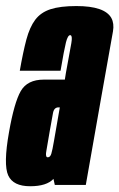

<svg xmlns="http://www.w3.org/2000/svg" viewBox="-42 -626 404 650"><path d="M143.5 0 139 -20.5Q116 4.5 60 4.5Q2.5 4.5 -14.2 -32.2Q-31 -69 -11.5 -178.5Q6 -278.5 28.2 -317.5Q50.5 -356.5 106.5 -356.5H177.5L181 -378.5Q194.5 -453 199.5 -480Q203.5 -503.5 197.5 -506.5Q196.5 -507 195.5 -507Q187.5 -507 181.2 -482.2Q175 -457.5 163 -386.5H25Q36 -449.5 47.2 -491.8Q58.5 -534 77.2 -559Q96 -584 129 -594.8Q162 -605.5 216.5 -605.5Q312.5 -605.5 335 -565Q345 -546.5 340.5 -520Q325 -434.5 301 -298L248.5 0ZM140.5 -147.5 160.5 -262.5H156Q140.5 -262.5 137.2 -242.2Q134 -222 126 -180Q119 -138 115 -115.5Q111.5 -97.5 117 -94Q118.5 -93.5 120 -93.5Q128 -93.5 131.8 -105.8Q135.5 -118 140.5 -147.5Z"/></svg>

Font: Anybody UltraCondensed Regular
Style: Bold Italic
Weight: 700
Width: 1
Italic angle: -10°
Designer: Tyler Finck
Foundry: Etcetera Type Company
Version: Version 1.010; ttfautohint (v1.8.3) -l 8 -r 50 -G 200 -x 14 